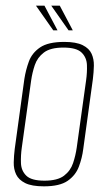

<svg xmlns="http://www.w3.org/2000/svg" viewBox="-20 -651 380 678"><path d="M135 7Q92 7 69 -4.5Q46 -16 37 -35Q28 -54 28.5 -77.5Q29 -101 32 -125L66 -372Q71 -404 82 -434Q93 -464 121.5 -483.5Q150 -503 207 -503Q249 -503 272 -491.5Q295 -480 303.5 -461Q312 -442 311.5 -419Q311 -396 308 -372L274 -125Q270 -93 258.5 -62.5Q247 -32 219 -12.5Q191 7 135 7ZM137 -13Q183 -13 206 -30.5Q229 -48 238 -75Q247 -102 251 -130L284 -367Q288 -395 287 -421.5Q286 -448 268 -465.5Q250 -483 204 -483Q158 -483 135 -465.5Q112 -448 103 -421.5Q94 -395 90 -367L57 -130Q53 -102 54 -75Q55 -48 73 -30.5Q91 -13 137 -13ZM237 -544H222L161 -631H191ZM183 -544H168L107 -631H137Z"/></svg>

Font: Alumni Sans Thin
Style: Italic
Weight: 100
Italic angle: -8°
Designer: Robert E. Leuschke
Foundry: Robert E. Leuschke
Version: Version 1.016